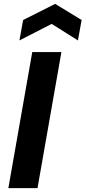

<svg xmlns="http://www.w3.org/2000/svg" viewBox="-20 -968 440 988"><path d="M23 0 146 -700H296L173 0ZM80 -760 99 -865 264 -948 400 -865 381 -760 246 -845Z"/></svg>

Font: DM Sans Black
Style: Italic
Weight: 900
Italic angle: -10°
Designer: Colophon Foundry, Jonny Pinhorn
Foundry: Colophon Foundry
Version: Version 4.004;gftools[0.9.30]